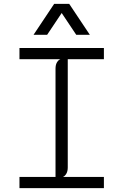

<svg xmlns="http://www.w3.org/2000/svg" viewBox="-20 -976 640 996"><path d="M81 0V-58H268V-619.5Q268 -640 275.5 -652.5Q283 -665 293.5 -669H81V-727H519V-669H331.5V-107.5Q331.5 -87.5 324 -74.8Q316.5 -62 306 -58H519V0ZM154 -795.5 261 -956H339L446 -795.5H375.5L300 -908.5L224.5 -795.5Z"/></svg>

Font: Spline Sans Mono Light
Style: Regular
Weight: 300
Monospace: yes
Version: Version 1.004